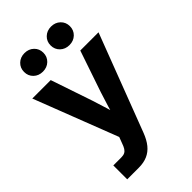

<svg xmlns="http://www.w3.org/2000/svg" viewBox="-279 -821 1112 1112"><g transform="rotate(-45 277.0 -265.0)"><path d="M63.6 204.1V90.3H129.1Q146.3 90.3 157.2 84.8Q168 79.4 175.7 67.5Q183.3 55.5 190 35.9L204.3 -2L5.7 -515.6H156.7L243 -260.9Q257.9 -215.7 271.5 -170Q285.1 -124.3 298.1 -78.8H257.7Q270.1 -124.3 283.7 -170.1Q297.2 -215.9 312.2 -260.9L398.9 -515.6H548.2L321.2 79.4Q304.9 122.5 282.4 150.1Q259.8 177.7 229.3 190.9Q198.8 204.1 158.7 204.1Q135.4 204.1 111.1 204.1Q86.8 204.1 63.6 204.1ZM377.2 -581.9Q343.2 -581.9 320.6 -603.5Q298.1 -625.2 298.1 -657.8Q298.1 -690.5 320.6 -712.1Q343.2 -733.7 377.2 -733.7Q411.1 -733.7 433.7 -712.1Q456.2 -690.5 456.2 -657.8Q456.2 -625.2 433.7 -603.5Q411.1 -581.9 377.2 -581.9ZM159.7 -581.9Q125.6 -581.9 103.2 -603.5Q80.8 -625.2 80.8 -657.8Q80.8 -690.5 103.2 -712.1Q125.6 -733.7 159.7 -733.7Q193.9 -733.7 216.4 -712.1Q238.9 -690.5 238.9 -657.8Q238.9 -625.2 216.4 -603.5Q193.9 -581.9 159.7 -581.9Z"/></g></svg>

Font: Inter Khmer Looped
Style: Regular
Weight: 400
Designer: Rasmus Andersson, Sovichet Tep
Foundry: Anagata Design
Version: Version 1.000